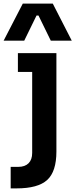

<svg xmlns="http://www.w3.org/2000/svg" viewBox="-57 -837 417 1062"><path d="M2 86H44Q81 86 101 66Q121 46 121 9V-439H42V-543H255V1Q255 112 204 158.5Q153 205 35 205H2ZM69 -817H235L340 -612H224L156 -751H145L77 -612H-37Z"/></svg>

Font: Sora-SIA SemiBold
Style: Regular
Weight: 600
Designer: Jonathan Barnbrook, Julián Moncada
Foundry: Barnbrook Fonts
Version: Version 2.000